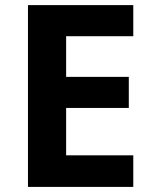

<svg xmlns="http://www.w3.org/2000/svg" viewBox="-20 -734 600 754"><path d="M503.4 0H89.8V-713.9H503.4V-591.8H239.7V-432.1H485.8V-310.1H239.7V-124H503.4Z"/></svg>

Font: Viking Open Sans
Style: Bold
Weight: 700
Foundry: Ascender Corporation
Version: Version 2.001